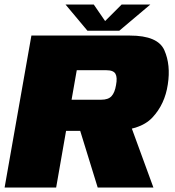

<svg xmlns="http://www.w3.org/2000/svg" viewBox="-32 -833 776 853"><path d="M-11.5 0H217.5L261.5 -251.5H460.5Q589.5 -251.5 645 -310.8Q700.5 -370 713.5 -458Q727 -544.5 698.2 -609.8Q669.5 -675 545 -675H107.5ZM402 0H649.5L533 -318.5L306 -311ZM286 -390 309 -521H441Q472 -521 481 -505Q490 -489 483.5 -455Q478 -421.5 463.5 -405.8Q449 -390 418 -390ZM356.5 -696.5H498L636 -813H508.5L435 -739.5L384.5 -813H259Z"/></svg>

Font: Anybody Black
Style: Italic
Weight: 900
Italic angle: -10°
Designer: Tyler Finck
Foundry: Etcetera Type Company
Version: Version 1.113;gftools[0.9.25]